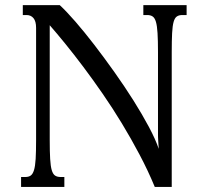

<svg xmlns="http://www.w3.org/2000/svg" viewBox="-20 -736 818 756"><path d="M589.4 0Q563 -64 529.5 -127.2Q496.1 -190.4 459.5 -250.7Q422.9 -311 384 -367.2Q345.2 -423.3 308.1 -472.7Q271 -522 237.1 -563.7Q203.1 -605.5 175.8 -636.7V-184.6Q175.8 -138.7 177.5 -110.1Q179.2 -81.5 183.8 -65.9Q188.5 -50.3 196.8 -44.7Q205.1 -39.1 218.3 -39.1H233.4V0H63V-39.1H80.1Q92.8 -39.1 100.8 -44.7Q108.9 -50.3 113.8 -65.9Q118.7 -81.5 120.4 -110.1Q122.1 -138.7 122.1 -185.1V-626Q122.1 -652.3 111.8 -664.6Q101.6 -676.8 84.5 -676.8H69.8V-715.8H215.3Q241.2 -691.9 276.9 -650.9Q312.5 -609.9 351.6 -559.1Q390.6 -508.3 430.7 -451.9Q470.7 -395.5 505.4 -340.6Q540 -285.6 566.4 -236.1Q592.8 -186.5 605 -149.9Q604.5 -156.7 604 -165Q603.5 -173.3 603 -181.2Q602.5 -189 602.3 -195.6Q602.1 -202.1 602.1 -205.6V-531.2Q602.1 -577.1 600.3 -605.7Q598.6 -634.3 594 -649.9Q589.4 -665.5 581.1 -671.1Q572.8 -676.8 559.6 -676.8H544.4V-715.8H714.8V-676.8H697.8Q684.6 -676.8 676.3 -671.1Q668 -665.5 663.6 -649.9Q659.2 -634.3 657.7 -605.5Q656.2 -576.7 656.2 -530.8V0Z"/></svg>

Font: Arian Grqi
Style: Regular
Weight: 400
Designer: Ruben Hakobyan (Tarumian)
Foundry: Ruben Hakobyan (Tarumian)
Version: Version 1.003